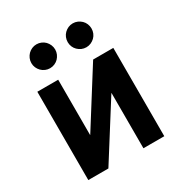

<svg xmlns="http://www.w3.org/2000/svg" viewBox="-165 -816 880 934"><g transform="rotate(-30 275.0 -349.0)"><path d="M371.1 0V-310.1H370.1L174.3 0H61.5V-496.1H178.7V-186H179.7L375 -496.1H488.3V0ZM239.7 -630.9Q239.7 -617.2 234.4 -605Q229 -592.8 220.2 -583.7Q211.4 -574.7 199 -569.3Q186.5 -564 172.9 -564Q159.2 -564 147 -569.3Q134.8 -574.7 125.7 -583.7Q116.7 -592.8 111.3 -605Q106 -617.2 106 -630.9Q106 -644.5 111.3 -657Q116.7 -669.4 125.7 -678.5Q134.8 -687.5 147 -692.9Q159.2 -698.2 172.9 -698.2Q186.5 -698.2 199 -692.9Q211.4 -687.5 220.2 -678.5Q229 -669.4 234.4 -657Q239.7 -644.5 239.7 -630.9ZM443.8 -630.9Q443.8 -617.2 438.7 -605Q433.6 -592.8 424.3 -583.7Q415 -574.7 402.8 -569.3Q390.6 -564 377 -564Q362.8 -564 350.8 -569.3Q338.9 -574.7 329.6 -583.7Q320.3 -592.8 315.2 -605Q310.1 -617.2 310.1 -630.9Q310.1 -644.5 315.2 -657Q320.3 -669.4 329.6 -678.5Q338.9 -687.5 350.8 -692.9Q362.8 -698.2 377 -698.2Q390.6 -698.2 402.8 -692.9Q415 -687.5 424.3 -678.5Q433.6 -669.4 438.7 -657Q443.8 -644.5 443.8 -630.9ZM0 -496.1Z"/></g></svg>

Font: Code New Roman
Style: Bold
Weight: 700
Monospace: yes
Designer: Sam Radian
Foundry: Code New Roman
Version: Version 1.508 October 19, 2014